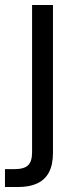

<svg xmlns="http://www.w3.org/2000/svg" viewBox="-47 -532 294 772"><path d="M-27 220V148H12Q50 148 66 132.5Q82 117 82 80V-512H166V82Q166 130 150 160.5Q134 191 102.5 205.5Q71 220 25 220Z"/></svg>

Font: DM Sans 12pt
Style: Regular
Weight: 400
Version: Version 4.004;gftools[0.9.30]